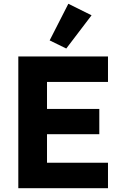

<svg xmlns="http://www.w3.org/2000/svg" viewBox="-20 -997 647 1017"><path d="M465 -916 342 -977 243 -783 331 -740ZM552 0V-135H229V-286H506V-420H229V-563H552V-698H77V0Z"/></svg>

Font: LVC Sans
Style: Bold
Weight: 700
Designer: Mike Abbink, Paul van der Laan, Pieter van Rosmalen
Foundry: Bold Monday
Version: Version 3.0